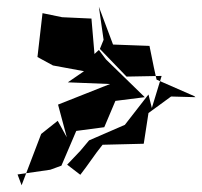

<svg xmlns="http://www.w3.org/2000/svg" viewBox="-20 -557 599 569"><path d="M32 -40 129 -54 162 -66 206 -169 289 -180 322 -258 409 -269 294 -381 273 -409 260 -397 251 -502 164 -506 106 -518 91 -388 137 -363 229 -346 181 -313 306 -308 152 -247 178 -150 151 -199 102 -160 44 -8ZM218 -39C241 -68 261 -100 284 -128L406 -131L420 -222L487 -271L559 -269L556 -272L444 -321L436 -357L423 -421L315 -425L273 -537L287 -439L276 -412L355 -330L459 -332L430 -237L420 -277L350 -187L244 -141L218 -110L179 -69Z"/></svg>

Font: Charger Distortion
Style: 2It
Weight: 400
Designer: Jasper
Foundry: Cannot Into Space Fonts
Version: Version 0.98